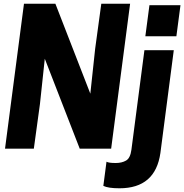

<svg xmlns="http://www.w3.org/2000/svg" viewBox="-20 -800 991 1033"><path d="M578 0H409L221 -484L195 -241L162 0H7L109 -780H278L466 -296L492 -538L525 -780H680ZM929 -605H762L784 -772H951ZM623 213Q562 213 536 200L553 70Q564 77 603 77Q635 77 658 64Q681 51 687 6L757 -530H915L843 23Q816 213 623 213Z"/></svg>

Font: Tanohe Sans
Style: Bold Italic
Weight: 700
Designer: Village Type and Design LLC & Cristiano Sobral
Foundry: Cooper Hewitt Smithsonian Design Museum
Version: Version 1.00;September 29, 2021;FontCreator 13.0.0.2655 64-b